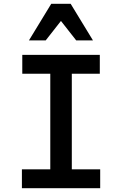

<svg xmlns="http://www.w3.org/2000/svg" viewBox="-20 -988 640 1008"><path d="M95 0H506V-99H357V-601H504V-700H97V-601H244V-99H95ZM132 -776H220L300 -878L380 -776H468L351 -968H249Z"/></svg>

Font: CommitMono
Style: 600Regular
Weight: 600
Monospace: yes
Designer: Eigil Nikolajsen
Foundry: Eigil Nikolajsen
Version: Version 1.143